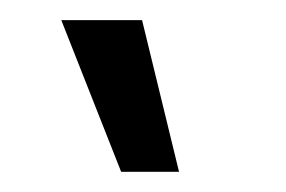

<svg xmlns="http://www.w3.org/2000/svg" viewBox="-20 -759 280 188"><path d="M40 -739.3H119.1L155.3 -590.8H98.6Z"/></svg>

Font: Post No Bills Jaffna SemiBold
Style: Regular
Weight: 600
Designer: Kosala Senevirathne, Siva Puranthara, Lasantha Premarathna, Tharique Azeez
Foundry: Mooniak
Version: Version 1.220 ; ttfautohint (v1.6)